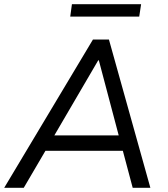

<svg xmlns="http://www.w3.org/2000/svg" viewBox="-33 -893 800 913"><path d="M-13 0 409 -705H485L682 0H598L545 -199L579 -176H152L196 -198L80 0ZM434 -606 216 -233 194 -249H561L536 -232L437 -606ZM301 -814 309 -873H638L629 -814Z"/></svg>

Font: Nunito Sans 10pt
Style: Italic
Weight: 400
Italic angle: -9°
Designer: Vernon Adams
Foundry: Vernon Adams
Version: Version 3.101;gftools[0.9.27]